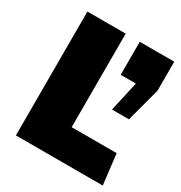

<svg xmlns="http://www.w3.org/2000/svg" viewBox="-162 -803 869 921"><g transform="rotate(30 272.0 -343.0)"><path d="M269 -168V-686H57V0H538L518 -168ZM538 -686H347V-503H431L394 -338H488L538 -525Z"/></g></svg>

Font: Chivo Light
Style: Bold
Weight: 900
Designer: Hector Gatti
Foundry: Omnibus-Type
Version: Version 1.003;PS 001.003;hotconv 1.0.70;makeotf.lib2.5.58329